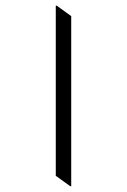

<svg xmlns="http://www.w3.org/2000/svg" viewBox="-20 -642 446 674"><path d="M230 11.7H226.6L175.8 -24.9V-622.1H179.2L230 -585.4Z"/></svg>

Font: Noto Serif Bengali
Style: Regular
Weight: 400
Designer: Indian Type Foundry
Foundry: Monotype Imaging Inc.
Version: Version 1.01 uh